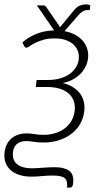

<svg xmlns="http://www.w3.org/2000/svg" viewBox="-48 -644 474 875"><path d="M361 -598H350Q338 -598 328 -591.5Q318 -585 309 -574.5L246 -502Q273.5 -497 293.8 -486Q314 -475 327.5 -460Q341 -445 347.5 -427.2Q354 -409.5 354 -391Q354 -373.5 347.8 -354.5Q341.5 -335.5 327.8 -318Q314 -300.5 292 -286.5Q270 -272.5 238 -265.5Q263.5 -259.5 282.2 -248.2Q301 -237 313 -222.5Q325 -208 331 -190.2Q337 -172.5 337 -154Q337 -120.5 323.5 -91.2Q310 -62 285.2 -40.5Q260.5 -19 226 -6.8Q191.5 5.5 149.5 5.5Q125 5.5 106 2.2Q87 -1 71 -1Q42.5 -1 26.5 14.5Q10.5 30 10.5 60Q10.5 91 33.5 107Q56.5 123 97.5 123Q108 123 120.5 122.2Q133 121.5 146.2 120.5Q159.5 119.5 173 118.8Q186.5 118 198.5 118Q223.5 118 240.2 122.2Q257 126.5 267.2 134.2Q277.5 142 281.8 153Q286 164 286 177.5Q286 195 282.5 203Q279 211 270 211H257.5Q259 195.5 256.8 185Q254.5 174.5 247 168Q239.5 161.5 226.2 158.8Q213 156 193 156Q168.5 156 143 158.5Q117.5 161 95.5 161Q68.5 161 45.8 154.8Q23 148.5 6.5 136.2Q-10 124 -19 106Q-28 88 -28 64.5Q-28 43 -21.2 24.5Q-14.5 6 -1.8 -7.5Q11 -21 29.8 -28.5Q48.5 -36 73 -36Q90.5 -36 109 -32.8Q127.5 -29.5 150 -29.5Q183 -29.5 209.5 -39Q236 -48.5 254.5 -65Q273 -81.5 283 -104Q293 -126.5 293 -153Q293 -174 285 -191.2Q277 -208.5 261.2 -221Q245.5 -233.5 221.8 -240.5Q198 -247.5 167 -247.5H115L119 -279.5H171Q202.5 -279.5 228.5 -287.5Q254.5 -295.5 272.8 -309.5Q291 -323.5 301.2 -342.8Q311.5 -362 311.5 -384.5Q311.5 -400.5 305 -415.8Q298.5 -431 285 -442.8Q271.5 -454.5 250.5 -461.8Q229.5 -469 200.5 -469Q170 -469 148 -462.2Q126 -455.5 110.8 -447.8Q95.5 -440 86.2 -433.2Q77 -426.5 72.5 -426.5Q66.5 -426.5 62.5 -433.5L54 -450.5Q80.5 -474 116.2 -489Q152 -504 198.5 -505.5L120 -619.5H147.5Q158.5 -619.5 163 -611.5L220 -529Q221 -526.5 222.5 -524.2Q224 -522 225 -519.5Q228.5 -524.5 233 -529L289 -597Q302 -613 315.8 -618.5Q329.5 -624 342.5 -624Q349.5 -624 354.5 -622.8Q359.5 -621.5 363.5 -620Z"/></svg>

Font: Lato Light
Style: Italic
Weight: 300
Italic angle: -7°
Designer: Lukasz Dziedzic
Foundry: tyPoland Lukasz Dziedzic
Version: Version 2.007; 2014-02-27